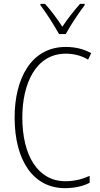

<svg xmlns="http://www.w3.org/2000/svg" viewBox="-20 -968 520 998"><path d="M287 -791H322C346 -836 388 -899 420 -941V-948H396C361 -908 332 -871 304 -829C278 -870 243 -916 214 -948H190V-941C218 -905 261 -837 287 -791ZM322 -689C359 -689 400 -681 438 -658L454 -692C413 -714 370 -724 322 -724C140 -724 56 -556 56 -358C56 -132 154 10 318 10C369 10 414 -1 446 -18V-54C416 -40 373 -26 320 -26C178 -26 96 -158 96 -358C96 -533 166 -689 322 -689Z"/></svg>

Font: Noto Sans Hebrew Condensed ExtraLight
Style: Regular
Weight: 200
Width: 3
Designer: Monotype Design Team
Foundry: Monotype Imaging Inc.
Version: Version 2.004